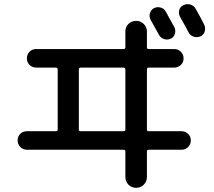

<svg xmlns="http://www.w3.org/2000/svg" viewBox="-20 -856 1040 931"><path d="M726.6 -816.4Q742.2 -824.2 759.3 -819.3Q776.4 -814.5 784.2 -798.8Q819.3 -735.4 825.2 -724.6Q833 -710 828.1 -692.4Q823.2 -674.8 807.1 -668Q791 -661.1 774.4 -667Q757.8 -672.9 750 -688.5Q715.8 -750 710 -760.7Q702.1 -775.4 707 -792Q711.9 -808.6 726.6 -816.4ZM928.7 -813.5Q957 -763.7 969.7 -737.3Q977.5 -721.7 972.7 -704.1Q967.8 -686.5 951.7 -679.7Q935.5 -672.9 918.9 -678.2Q902.3 -683.6 893.6 -700.2Q880.9 -725.6 852.5 -775.4Q844.7 -790 849.1 -807.1Q853.5 -824.2 870.1 -831.1Q885.7 -838.9 902.8 -834Q919.9 -829.1 928.7 -813.5ZM362.3 -518.6V-227.5Q362.3 -219.7 371.1 -219.7H579.1Q587.9 -219.7 587.9 -227.5V-518.6Q587.9 -527.3 579.1 -528.3H371.1Q362.3 -527.3 362.3 -518.6ZM110.4 -129.9Q91.8 -129.9 78.6 -143.1Q65.4 -156.2 65.4 -175.3Q65.4 -194.3 78.1 -207Q90.8 -219.7 110.4 -219.7H251Q259.8 -219.7 259.8 -227.5V-518.6Q259.8 -527.3 251 -528.3H155.3Q136.7 -528.3 123.5 -541Q110.4 -553.7 110.4 -572.8Q110.4 -591.8 123 -605Q135.7 -618.2 155.3 -618.2H579.1Q587.9 -618.2 587.9 -626V-703.1Q587.9 -725.6 603 -740.2Q618.2 -754.9 640.1 -754.9Q662.1 -754.9 677.2 -739.7Q692.4 -724.6 692.4 -703.1V-626Q692.4 -618.2 701.2 -618.2H825.2Q843.8 -618.2 856.9 -605Q870.1 -591.8 870.1 -572.8Q870.1 -553.7 856.9 -541Q843.8 -528.3 825.2 -528.3H701.2Q692.4 -528.3 692.4 -518.6V-227.5Q692.4 -219.7 701.2 -219.7H860.4Q878.9 -219.7 892.1 -207Q905.3 -194.3 905.3 -175.3Q905.3 -156.2 892.1 -143.1Q878.9 -129.9 860.4 -129.9H701.2Q692.4 -129.9 692.4 -121.1V2Q692.4 24.4 677.2 39.6Q662.1 54.7 640.1 54.7Q618.2 54.7 603 39.6Q587.9 24.4 587.9 2V-121.1Q587.9 -129.9 579.1 -129.9Z"/></svg>

Font: Rounded Mgen+ 2m medium
Style: Regular
Weight: 500
Designer: [Source Han Sans]
Ryoko NISHIZUKA  (kana & ideographs); Paul D. Hunt (Latin, Greek & Cyrillic); Wenlong ZHANG  (bopomofo
Version: Version 1.059.20150602